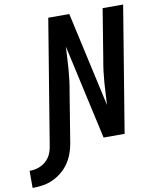

<svg xmlns="http://www.w3.org/2000/svg" viewBox="-213 -813 913 1106"><g transform="rotate(-10 243.5 -260.0)"><path d="M-113 215V115Q-97 115 -81 112Q-65 109 -50 102.5Q-35 96 -21.5 85Q-8 74 1.5 60.5Q11 47 16.5 31.5Q22 16 25 0Q55 -184 85.5 -367.5Q116 -551 146 -735H269L392 -181Q394 -213 395.5 -246Q397 -279 399.5 -311.5Q402 -344 406 -376.5Q410 -409 416 -441L464 -735H584L463 0H340L217 -554Q215 -522 213.5 -489Q212 -456 209.5 -423.5Q207 -391 203 -358.5Q199 -326 193 -294L145 0Q140 30 129.5 58.5Q119 87 101.5 113Q84 139 59 159.5Q34 180 5.5 193Q-23 206 -53 210.5Q-83 215 -113 215Z"/></g></svg>

Font: Iosevka Curly Extended Oblique
Style: Bold
Weight: 700
Width: 7
Italic angle: -9°
Monospace: yes
Designer: Belleve Invis
Foundry: Belleve Invis
Version: Version 11.1.0; ttfautohint (v1.8.3)